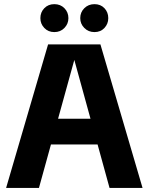

<svg xmlns="http://www.w3.org/2000/svg" viewBox="-20 -923 730 943"><path d="M10 0 216.2 -705H473.2L680.1 0H518L345 -628.7L171.3 0ZM181.3 -213.6V-340H508V-213.6ZM246.8 -765.4Q216.9 -765.4 197.6 -785.7Q178.3 -805.9 178.3 -833.9Q178.3 -862.8 197.6 -882.7Q216.9 -902.6 246.8 -902.6Q276.9 -902.6 296.4 -882.7Q316 -862.8 316 -833.9Q316 -805.9 296.4 -785.7Q276.9 -765.4 246.8 -765.4ZM444 -765.4Q414.2 -765.4 394.1 -785.7Q374.1 -805.9 374.1 -833.9Q374.1 -862.8 394.1 -882.7Q414.2 -902.6 444 -902.6Q474.1 -902.6 493 -882.7Q511.8 -862.8 511.8 -833.9Q511.8 -805.9 493 -785.7Q474.1 -765.4 444 -765.4Z"/></svg>

Font: TikTok Sans Light
Style: Regular
Weight: 300
Version: Version 4.000